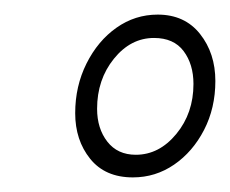

<svg xmlns="http://www.w3.org/2000/svg" viewBox="-20 -746 315 263"><path d="M162 -503Q124 -503 103.5 -528.5Q83 -554 83 -591Q83 -628 98.5 -659Q114 -690 139.5 -708Q165 -726 196 -726Q233 -726 254 -699.5Q275 -673 275 -635Q275 -598 259.5 -568Q244 -538 218.5 -520.5Q193 -503 162 -503ZM166 -534Q198 -534 221.5 -562.5Q245 -591 245 -631Q245 -658 231.5 -676Q218 -694 191 -694Q159 -694 136 -665.5Q113 -637 113 -597Q113 -570 127 -552Q141 -534 166 -534Z"/></svg>

Font: Georama Extended ExtraLight
Style: Italic
Weight: 200
Width: 7
Italic angle: -9°
Designer: Jean-Baptiste Levee
Foundry: Production Type
Version: Version 1.000